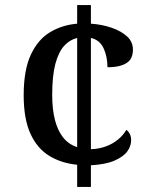

<svg xmlns="http://www.w3.org/2000/svg" viewBox="-20 -734 599 754"><path d="M283 -87Q221 -93 173.5 -122Q126 -151 99.5 -209Q73 -267 73 -360Q73 -459 101 -519Q129 -579 176.5 -607.5Q224 -636 283 -641V-714H337V-641Q381 -638 418.5 -625Q456 -612 479 -591Q502 -570 502 -539Q502 -522 496.5 -509Q491 -496 478.5 -487.5Q466 -479 447.5 -474.5Q429 -470 402 -470Q402 -511 387 -544Q372 -577 337 -585V-148Q368 -149 395.5 -159Q423 -169 444 -186.5Q465 -204 476 -224Q485 -218 490 -207.5Q495 -197 495 -183Q495 -160 479.5 -139Q464 -118 429 -103Q394 -88 337 -85V0H283ZM283 -585Q254 -578 232 -554Q210 -530 197.5 -483.5Q185 -437 185 -361Q185 -304 196 -262Q207 -220 228.5 -193.5Q250 -167 283 -156Z"/></svg>

Font: Noto Serif Armenian Medium
Style: Regular
Weight: 500
Version: Version 2.007